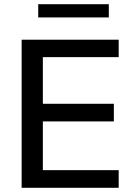

<svg xmlns="http://www.w3.org/2000/svg" viewBox="-20 -894 631 914"><path d="M83 0V-705H545V-622H184V-400H522V-316H184V-84H545V0ZM162 -811V-874H498V-811Z"/></svg>

Font: Mulish ExtraLight SemiBold
Style: Regular
Weight: 600
Version: Version 3.603